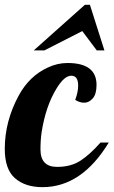

<svg xmlns="http://www.w3.org/2000/svg" viewBox="-33 -770 471 796"><path d="M247.1 -508.8Q367.2 -508.8 367.2 -418Q367.2 -379.9 351.6 -362.1Q335.9 -344.2 316.4 -344.2Q296.9 -344.2 278.8 -356Q291 -388.2 291 -415Q291 -456.1 262.5 -456.1Q233.9 -456.1 202.1 -404.3Q156.7 -331.1 139.6 -222.2Q134.8 -189.5 134.8 -150.4Q134.8 -78.1 203.6 -78.1Q261.2 -78.1 300.5 -103.8Q339.8 -129.4 383.8 -179.2H418Q305.7 5.9 143.1 5.9Q71.8 5.9 29.3 -31Q-13.2 -67.9 -13.2 -152.8Q-13.2 -267.6 44.9 -374.5Q88.9 -455.1 165.5 -490.2Q205.1 -508.8 247.1 -508.8ZM368.2 -561 308.1 -641.1 150.9 -561H106.9L318.8 -750H339.8L399.9 -561Z"/></svg>

Font: UVF Lobster12
Style: Regular
Weight: 400
Designer: Pablo Impallari
Foundry: Pablo Impallari. www.impallari.com
Version: Version 1.004